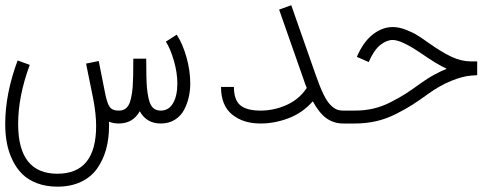

<svg xmlns="http://www.w3.org/2000/svg" viewBox="-238 -467 1849 726"><path d="M389.2 -309.6 430.2 -335.9Q452.6 -301.8 467 -251Q481.4 -200.2 481.4 -151.9Q481.4 -125 475.8 -99.9Q470.2 -74.7 458 -51.5Q445.8 -28.3 423.1 -14.2Q400.4 0 370.1 0Q315.9 0 290.5 -46.4Q264.6 0 210.9 0Q190.9 0 174.3 -6.8V9.3Q174.3 57.6 163.1 97.9Q151.9 138.2 129.2 170.4Q106.4 202.6 68.1 220.7Q29.8 238.8 -21 238.8Q-64 238.8 -98.4 225.6Q-132.8 212.4 -154.8 190.2Q-176.8 168 -191.4 137Q-206.1 106 -212.2 72.8Q-218.3 39.6 -218.3 2Q-218.3 -112.3 -171.4 -238.3L-125.5 -221.7Q-169.4 -103 -169.4 2Q-169.4 189.9 -21 189.9Q125.5 189.9 125.5 9.3Q125.5 -37.1 113.8 -96.7L87.4 -226.6L135.3 -236.3L161.1 -106.4L164.1 -94.7Q170.4 -68.4 180.2 -58.6Q189.9 -48.8 210.9 -48.8Q235.8 -48.8 247.6 -68.4Q259.3 -87.9 263.7 -137.7Q266.1 -168 266.1 -245.1H314.9Q314.9 -168 317.4 -137.7Q321.8 -87.9 333.5 -68.4Q345.2 -48.8 370.1 -48.8Q399.9 -48.8 416.3 -76.7Q432.6 -104.5 432.6 -151.9Q432.6 -191.4 419.7 -236.8Q406.7 -282.2 389.2 -309.6Z M1060.5 -48.8V0Q1023.9 0 996.3 -19.8Q968.8 -39.6 944.8 -84Q906.7 -40.5 853.8 -20.3Q800.8 0 747.1 0Q681.2 0 639.4 -34.2Q597.7 -68.4 597.7 -138.2H646.5Q646.5 -88.9 670.9 -68.8Q695.3 -48.8 747.1 -48.8Q797.9 -48.8 845.2 -69.8Q892.6 -90.8 921.9 -134.3Q917 -145.5 911.1 -163.6L817.4 -430.7L863.3 -447.3L957 -180.2Q972.2 -137.2 985.4 -110.1Q998.5 -83 1011.7 -70.1Q1024.9 -57.1 1035.4 -53Q1045.9 -48.8 1060.5 -48.8Z M1060.5 -48.8H1104Q1140.6 -48.8 1173.6 -56.4Q1206.5 -64 1239.5 -80.8Q1272.5 -97.7 1295.7 -112.5Q1318.8 -127.4 1356 -154.3Q1399.9 -186 1451.2 -207Q1415.5 -223.1 1358.4 -262.7Q1280.8 -315.9 1247.1 -315.9Q1224.1 -315.9 1200 -296.9Q1175.8 -277.8 1156.2 -232.4L1111.3 -252Q1135.7 -308.6 1171.6 -336.7Q1207.5 -364.7 1247.1 -364.7Q1270.5 -364.7 1296.9 -354.5Q1323.2 -344.2 1340.3 -333.5Q1357.4 -322.8 1385.7 -302.7Q1431.2 -270.5 1468.5 -252.7Q1505.9 -234.9 1542 -234.9H1566.4V-182.6L1543.9 -181.2Q1510.7 -178.7 1467.5 -160.9Q1424.3 -143.1 1384.3 -114.3Q1345.7 -86.4 1321.3 -70.8Q1296.9 -55.2 1260 -36.4Q1223.1 -17.6 1184.8 -8.8Q1146.5 0 1104 0H1060.5Q1050.3 0 1043.2 -7.1Q1036.1 -14.2 1036.1 -24.4Q1036.1 -34.7 1043.2 -41.7Q1050.3 -48.8 1060.5 -48.8Z"/></svg>

Font: AzarMehrMonospaced
Style: SerifRegular
Weight: 1
Designer: Amin Abedi
Version: Version 1.00